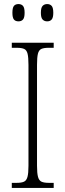

<svg xmlns="http://www.w3.org/2000/svg" viewBox="-20 -924 322 944"><path d="M38 0V-25H62Q85 -25 97.5 -30.5Q110 -36 115 -54Q120 -72 120 -109V-605Q120 -642 115.5 -660Q111 -678 98.5 -683.5Q86 -689 63 -689H38V-714H244V-689H219Q196 -689 183.5 -683.5Q171 -678 166.5 -660Q162 -642 162 -605V-109Q162 -72 167 -54Q172 -36 184.5 -30.5Q197 -25 220 -25H244V0ZM212 -819Q198 -819 189.5 -828Q181 -837 181 -861Q181 -886 189.5 -895Q198 -904 212 -904Q226 -904 234 -895Q242 -886 242 -861Q242 -837 234 -828Q226 -819 212 -819ZM71 -819Q56 -819 48.5 -828Q41 -837 41 -861Q41 -886 48.5 -895Q56 -904 71 -904Q85 -904 93 -895Q101 -886 101 -861Q101 -837 93 -828Q85 -819 71 -819Z"/></svg>

Font: Noto Serif Condensed ExtraLight
Style: Regular
Weight: 200
Width: 3
Designer: Monotype Design Team
Foundry: Monotype Imaging Inc.
Version: Version 2.013; ttfautohint (v1.8.4.7-5d5b)